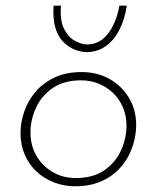

<svg xmlns="http://www.w3.org/2000/svg" viewBox="-20 -647 551 674"><path d="M244 7Q205 7 170 -6.5Q135 -20 108.5 -44.5Q82 -69 67 -103.5Q52 -138 52 -180Q52 -217 65 -255Q78 -293 104 -324Q130 -355 170.5 -374.5Q211 -394 267 -394Q321 -394 364 -370Q407 -346 432.5 -304Q458 -262 458 -208Q458 -179 450 -148.5Q442 -118 426 -90.5Q410 -63 384.5 -41Q359 -19 324 -6Q289 7 244 7ZM246 -22Q307 -22 346.5 -49.5Q386 -77 405 -119.5Q424 -162 424 -206Q424 -240 412 -269Q400 -298 378 -319.5Q356 -341 327 -353Q298 -365 265 -365Q204 -365 164.5 -337.5Q125 -310 106 -268Q87 -226 87 -182Q87 -136 108 -100Q129 -64 165 -43Q201 -22 246 -22ZM284 -464Q266 -464 244.5 -472Q223 -480 204 -498Q185 -516 175 -547.5Q165 -579 168 -627H194Q190 -575 205 -545.5Q220 -516 243.5 -503.5Q267 -491 286 -491Q317 -491 340 -509.5Q363 -528 378 -559.5Q393 -591 399 -627H425Q418 -579 399 -542Q380 -505 350.5 -484.5Q321 -464 284 -464Z"/></svg>

Font: Josefin Sans Thin ExtraLight
Style: Italic
Weight: 250
Italic angle: -7°
Version: Version 2.000